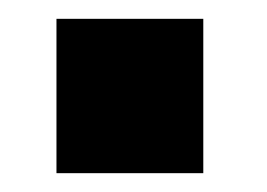

<svg xmlns="http://www.w3.org/2000/svg" viewBox="-20 -184 284 204"><path d="M40 -164H196V0H40Z"/></svg>

Font: Alfa Slab One
Style: Regular
Weight: 400
Designer: JM Sole
Foundry: JM Sole
Version: Version 1.001